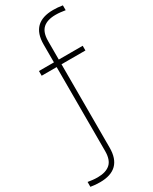

<svg xmlns="http://www.w3.org/2000/svg" viewBox="-337 -877 930 1165"><g transform="rotate(-30 128.0 -294.0)"><path d="M-9.5 230Q-24 230 -41.2 228.8Q-58.5 227.5 -75 224.5V190.5Q-56.5 193.5 -41.2 195.2Q-26 197 -7.5 197Q50.5 197 80.8 170Q111 143 111 81V-507H6V-540H111V-665.5Q111 -818 265.5 -818Q279.5 -818 296.8 -816.8Q314 -815.5 331 -812.5V-778.5Q312 -781.5 296.8 -783.2Q281.5 -785 263.5 -785Q205 -785 175 -758Q145 -731 145 -669.5V-540H312.5V-507H145V77.5Q145 230 -9.5 230Z"/></g></svg>

Font: Encode Sans SemiCondensed SemiCondensed Thin
Style: Regular
Weight: 100
Width: 4
Designer: Multiple Designers
Foundry: Impallari Type
Version: Version 3.000; ttfautohint (v1.8.3) -l 8 -r 50 -G 200 -x 14 